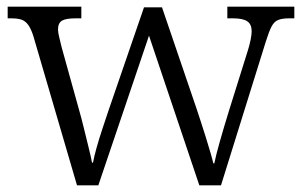

<svg xmlns="http://www.w3.org/2000/svg" viewBox="-20 -556 905 576"><path d="M80 -448Q73 -470 64.5 -481.5Q56 -493 44.5 -497Q33 -501 13 -501H3V-536H224V-501H207Q178 -501 166 -494Q154 -487 154 -467Q154 -459 158 -443Q162 -427 165 -414L217 -227Q224 -203 231.5 -172Q239 -141 246 -113Q253 -85 256 -68H259Q262 -85 269.5 -112Q277 -139 287 -169Q297 -199 305 -223L412 -534H466L569 -232Q575 -214 582.5 -191Q590 -168 597.5 -144Q605 -120 611 -99.5Q617 -79 620 -66H623Q628 -91 639.5 -131.5Q651 -172 667 -224L724 -406Q729 -422 732 -437.5Q735 -453 735 -462Q735 -483 722 -492Q709 -501 679 -501H662V-536H863V-501H847Q828 -501 815.5 -496.5Q803 -492 795 -477Q787 -462 778 -433L643 0H578L427 -449L275 0H211Z"/></svg>

Font: Noto Serif Tibetan Light
Style: Regular
Weight: 300
Version: Version 2.103